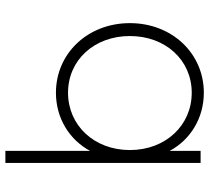

<svg xmlns="http://www.w3.org/2000/svg" viewBox="-52 -526 778 714"><g transform="rotate(90 337.0 -169.0)"><path d="M541 200H586V-526H541V-411C500 -488 419 -538 325 -538C178 -538 66 -419 66 -263C66 -107 178 12 325 12C419 12 500 -38 541 -115ZM114 -263C114 -395 203 -493 325 -493C446 -493 538 -396 538 -263C538 -130 446 -33 325 -33C203 -33 114 -131 114 -263Z"/></g></svg>

Font: Mluvka ExtraLight
Style: Regular
Weight: 200
Designer: Modified by Jiří Krblich, Original typeface by Gumpita Rahayu
Foundry: Gumpita Rahayu & Jiří Krblich
Version: Version 2.000;Glyphs 3.1.1 (3134)